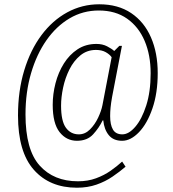

<svg xmlns="http://www.w3.org/2000/svg" viewBox="-20 -734 809 896"><path d="M339 142Q212 142 138 58.5Q64 -25 64 -195Q64 -310 93 -405.5Q122 -501 173.5 -570Q225 -639 294 -676.5Q363 -714 443 -714Q531 -714 592 -673Q653 -632 684.5 -559.5Q716 -487 716 -393Q716 -300 691.5 -228.5Q667 -157 628.5 -117Q590 -77 550 -77Q509 -77 487.5 -103.5Q466 -130 462 -172H459Q442 -137 414.5 -107Q387 -77 339 -77Q290 -77 258 -117.5Q226 -158 226 -245Q226 -295 239 -345.5Q252 -396 278 -437.5Q304 -479 342 -504Q380 -529 430 -529Q458 -529 479.5 -518Q501 -507 513 -496L537 -520H549L503 -281Q498 -253 496 -232Q494 -211 494 -192Q494 -152 507 -129.5Q520 -107 551 -107Q581 -107 611.5 -142.5Q642 -178 662.5 -242Q683 -306 683 -392Q683 -477 655 -543Q627 -609 573 -647Q519 -685 441 -685Q367 -685 305 -648.5Q243 -612 197 -546.5Q151 -481 125 -392.5Q99 -304 99 -200Q99 -35 165 38.5Q231 112 344 112Q390 112 428 98Q466 84 496 63Q526 42 550 20L566 44Q539 67 505.5 90Q472 113 430.5 127.5Q389 142 339 142ZM348 -107Q377 -107 400 -130Q423 -153 438 -185Q453 -217 458 -243L501 -467Q492 -480 473.5 -490.5Q455 -501 428 -501Q386 -501 355 -475.5Q324 -450 304 -410Q284 -370 274.5 -325Q265 -280 265 -241Q265 -169 287.5 -138Q310 -107 348 -107Z"/></svg>

Font: Noto Serif Lao Condensed ExtraLight
Style: Regular
Weight: 200
Width: 3
Designer: Monotype Design Team
Foundry: Monotype Imaging Inc.
Version: Version 2.003; ttfautohint (v1.8.4.7-5d5b)